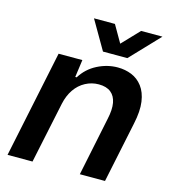

<svg xmlns="http://www.w3.org/2000/svg" viewBox="-110 -831 828 921"><g transform="rotate(15 304.0 -370.0)"><path d="M12 0 123 -532H241L229 -445H236Q265 -492 314 -517Q363 -542 415 -542Q452 -542 484 -529Q516 -516 538 -487Q560 -458 566.5 -412.5Q573 -367 559 -302L496 0H371L431 -290Q442 -339 436 -372Q430 -405 408 -422.5Q386 -440 348 -440Q313 -440 282 -423.5Q251 -407 230 -376.5Q209 -346 200 -304L136 0ZM326 -597 243 -740H347L396 -655L477 -740H583L447 -597Z"/></g></svg>

Font: Mona Sans ExtraLight SemiBold
Style: Italic
Weight: 600
Italic angle: -11.6951°
Version: Version 2.000